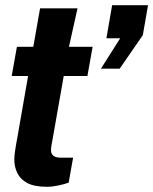

<svg xmlns="http://www.w3.org/2000/svg" viewBox="-20 -706 589 738"><path d="M368 -442 442 -559H389L411 -686H549L529 -571L440 -442ZM161 12Q112 12 85 -2.5Q58 -17 46.5 -41Q35 -65 35 -93Q35 -104 37.5 -123Q40 -142 48 -185L88 -414H25L45 -526H108L134 -674H278L245 -526H336L316 -414H225L182 -170Q180 -162 178 -148.5Q176 -135 176 -129Q176 -100 213 -100H261L244 -4Q228 2 204 7Q180 12 161 12Z"/></svg>

Font: Archivo VF Beta
Style: Italic
Weight: 400
Italic angle: -10°
Designer: Hector Gatti
Foundry: Omnibus-Type
Version: Version 1.002